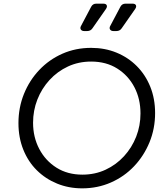

<svg xmlns="http://www.w3.org/2000/svg" viewBox="-20 -1019 921 1051"><path d="M430 12Q356 12 292.5 -14Q229 -40 181.5 -87Q134 -134 107.5 -200Q81 -266 81 -345Q81 -430 111 -504.5Q141 -579 195 -636Q249 -693 321.5 -725Q394 -757 479 -757Q554 -757 617.5 -731Q681 -705 728.5 -657.5Q776 -610 802.5 -544.5Q829 -479 829 -400Q829 -315 798.5 -240.5Q768 -166 714 -109Q660 -52 587 -20Q514 12 430 12ZM431 -63Q500 -63 558 -90Q616 -117 659 -164Q702 -211 725.5 -271Q749 -331 749 -398Q749 -478 715.5 -542Q682 -606 621.5 -644Q561 -682 479 -682Q410 -682 352 -655Q294 -628 251 -581Q208 -534 184.5 -474Q161 -414 161 -347Q161 -268 195 -203.5Q229 -139 289.5 -101Q350 -63 431 -63ZM441 -849Q428 -849 422.5 -857.5Q417 -866 424 -878L479 -982Q488 -999 507 -999H545Q560 -999 564 -990.5Q568 -982 560 -970L486 -864Q476 -849 457 -849ZM601 -849Q588 -849 582.5 -857.5Q577 -866 584 -878L639 -982Q648 -999 667 -999H705Q720 -999 724 -990.5Q728 -982 720 -970L646 -864Q636 -849 617 -849Z"/></svg>

Font: Pitagon Sans Text
Style: Italic
Weight: 400
Italic angle: -8°
Designer: Travis Tran
Foundry: Pitagon
Version: Version 1.001; ttfautohint (v1.8.4.7-5d5b);gftools[0.9.26]